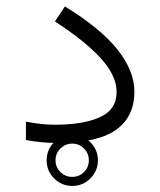

<svg xmlns="http://www.w3.org/2000/svg" viewBox="-20 -456 510 611"><path d="M128.4 54.2Q128.4 20.5 152.3 -3.4Q176.3 -27.3 210 -27.3Q243.7 -27.3 267.6 -3.4Q291.5 20.5 291.5 54.2Q291.5 87.9 267.6 111.8Q243.7 135.7 210 135.7Q176.3 135.7 152.3 111.8Q128.4 87.9 128.4 54.2ZM156.7 54.2Q156.7 76.2 172.4 91.6Q188 106.9 210 106.9Q231.9 106.9 247.3 91.6Q262.7 76.2 262.7 54.2Q262.7 32.2 247.3 16.6Q231.9 1 210 1Q188 1 172.4 16.6Q156.7 32.2 156.7 54.2ZM62.5 -68.8Q88.4 -64 111.1 -61.5Q133.8 -59.1 154.8 -59.1Q244.6 -59.1 297.9 -83Q351.1 -106.9 351.1 -163.1Q351.1 -215.8 299.8 -271.5Q248.5 -327.1 154.8 -387.7L186.5 -435.5Q299.8 -366.2 353.8 -298.3Q407.7 -230.5 407.7 -164.6Q407.7 -84.5 349.1 -42.7Q290.5 -1 161.1 -1Q134.8 -1 109.6 -3.7Q84.5 -6.3 62.5 -10.3Z"/></svg>

Font: Vazir Thin FD-UI
Style: Thin-FD-UI
Weight: 100
Designer: Saber Rastikerdar
Foundry: Saber Rastikerdar
Version: Version 30.1.0